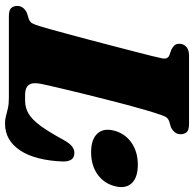

<svg xmlns="http://www.w3.org/2000/svg" viewBox="-24 -716 755 746"><g transform="rotate(90 353.0 -342.5)"><path d="M358.5 0H42Q18.5 0 10.5 -9.2Q2.5 -18.5 2.5 -32.5Q2.5 -45.5 10.5 -55.5Q18.5 -65.5 31 -70.5L53.5 -77.5Q65 -82 69.8 -90.5Q74.5 -99 80.5 -117.5Q84.5 -129.5 92.5 -158.5Q100.5 -187.5 111.2 -227.2Q122 -267 134 -312.5Q146 -358 157.8 -403.2Q169.5 -448.5 179.8 -488Q190 -527.5 197 -555.5Q204 -583.5 206 -594.5Q208.5 -607 205 -614Q201.5 -621 193 -624L172 -631.5Q162.5 -636 156 -643.2Q149.5 -650.5 149.5 -661.5Q149.5 -678.5 161.2 -689.2Q173 -700 195.5 -700H461.5Q485 -700 493 -690.8Q501 -681.5 501 -667.5Q501 -653.5 492.8 -644Q484.5 -634.5 473.5 -629.5L450 -622.5Q441 -619 435.8 -612.2Q430.5 -605.5 425 -588Q417 -565 407 -530.8Q397 -496.5 386.2 -456Q375.5 -415.5 364.8 -373Q354 -330.5 344 -290Q334 -249.5 326 -215.5Q318 -181.5 312.5 -158Q307 -134.5 305.5 -126Q298.5 -91 309.8 -77Q321 -63 347 -63H369.5Q398.5 -63 421.5 -76.8Q444.5 -90.5 468.5 -123.2Q492.5 -156 523.5 -213Q536.5 -236.5 548.5 -245.5Q560.5 -254.5 573 -254.5Q592 -254.5 599.8 -242.2Q607.5 -230 607 -209.5Q605 -157 594.2 -115.2Q583.5 -73.5 564.5 -44.5Q545.5 -15.5 519.2 -0.2Q493 15 459 15Q443.5 15 430 11.2Q416.5 7.5 400.2 3.8Q384 0 358.5 0ZM571 -319.5Q521 -319.5 498.5 -343.8Q476 -368 487.5 -410.5Q499 -452 534.2 -476.5Q569.5 -501 619.5 -501Q670 -501 692 -476.5Q714 -452 702.5 -410.5Q691.5 -368.5 656.5 -344Q621.5 -319.5 571 -319.5Z"/></g></svg>

Font: Fraunces
Style: Italic
Weight: 900
Italic angle: -16°
Version: Version 1.000;[0bf87f6ff]